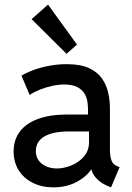

<svg xmlns="http://www.w3.org/2000/svg" viewBox="-20 -806 574 834"><path d="M211.4 7.8Q162.1 7.8 123 -11.5Q84 -30.8 61.5 -65.9Q39.1 -101.1 39.1 -148.4Q39.1 -198.2 66.2 -234.4Q93.3 -270.5 145.5 -289.6Q197.8 -308.6 272.5 -308.6H382.8V-234.9H276.9Q209.5 -234.9 172.6 -213.1Q135.7 -191.4 135.7 -149.9Q135.7 -126 147.9 -109.1Q160.2 -92.3 180.9 -83.3Q201.7 -74.2 227.5 -74.2Q256.3 -74.2 288.6 -86.9Q320.8 -99.6 343.8 -125.2Q366.7 -150.9 366.7 -189V-242.7L362.3 -271.5V-332Q362.3 -346.2 359.6 -364.5Q356.9 -382.8 346.9 -399.7Q336.9 -416.5 315.9 -427.7Q294.9 -439 258.8 -439Q234.9 -439 207.3 -433.1Q179.7 -427.2 154.1 -417Q128.4 -406.7 108.9 -393.6L73.2 -477.5Q97.2 -491.7 129.4 -503.2Q161.6 -514.6 197.8 -521Q233.9 -527.3 270 -527.3Q328.6 -527.3 365.5 -510.7Q402.3 -494.1 422.4 -465.8Q442.4 -437.5 450 -403.3Q457.5 -369.1 457.5 -334V-158.2Q457.5 -126.5 464.4 -108.6Q471.2 -90.8 489.3 -84L499.5 -80.1L462.4 7.8L448.2 2Q416 -11.2 396.5 -33.7Q377 -56.2 376 -78.6L395 -69.3H359.9L383.8 -83Q365.2 -45.9 319.1 -19Q272.9 7.8 211.4 7.8ZM269 -572.3 117.2 -722.7 188.5 -786.1 314.5 -612.3Z"/></svg>

Font: Reddit Sans Medium
Style: Regular
Weight: 500
Designer: Stephen Hutchings
Foundry: Reddit
Version: Version 1.014